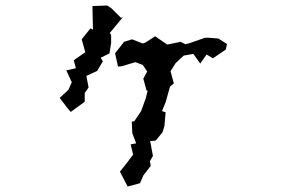

<svg xmlns="http://www.w3.org/2000/svg" viewBox="-20 -611 1040 698"><path d="M499 -375 515 -351 501 -325 513 -281 517 -282 510 -254 493 -207 468 -170 459 -169 461 -127 475 -90 455 -86 464 -49 440 -17 416 13 444 67 489 55 501 27 528 -8 525 -25 536 -44 526 -98 546 -100 571 -130 578 -154 582 -203 569 -207 582 -239 598 -296 612 -308 600 -352 618 -381 648 -409 683 -415 708 -380 731 -413 754 -399 801 -431 805 -451 774 -471 734 -474 723 -473 672 -455 654 -450 637 -459 588 -449 544 -479 508 -456 499 -453 460 -468 431 -459 399 -418 398 -419 409 -369 422 -370 472 -385ZM197 -255 223 -221 237 -204 288 -241V-273L302 -293L294 -335L333 -353L354 -388L346 -401L378 -417L384 -454V-484L379 -491L427 -549L420 -546L386 -580L370 -591L316 -589L317 -545L318 -503L309 -508L277 -468L290 -421L248 -392L256 -363L221 -355L241 -312L229 -285Z"/></svg>

Font: チョークS
Style: Regular
Weight: 400
Designer: [Stick] Fontworks Inc.
Foundry: [Stick] Fontworks Inc.
Version: Version 1.200;FEAKit 1.0